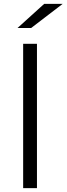

<svg xmlns="http://www.w3.org/2000/svg" viewBox="-20 -967 342 987"><path d="M70 -823H140L302 -947H207ZM99 0H170V-742H99Z"/></svg>

Font: Talent
Style: Regular
Weight: 400
Designer: Mike Powis
Version: Version 1.001;hotconv 1.0.109;makeotfexe 2.5.65596